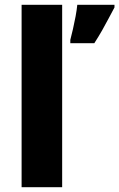

<svg xmlns="http://www.w3.org/2000/svg" viewBox="-20 -780 497 800"><path d="M70 0V-760H239V0ZM457 -749Q445 -727 432.5 -703Q420 -679 405.5 -653.5Q391 -628 373 -600H273V-614Q278 -633 284 -659Q290 -685 295 -712Q300 -739 302 -760H457Z"/></svg>

Font: Noto Sans Symbols ExtraBold
Style: Regular
Weight: 800
Version: Version 2.002